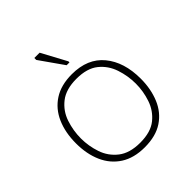

<svg xmlns="http://www.w3.org/2000/svg" viewBox="-164 -658 769 769"><g transform="rotate(-45 221.0 -273.0)"><path d="M214 10Q153 10 112 -16.5Q71 -43 50.5 -89.5Q30 -136 30 -196Q30 -257 50.5 -304Q71 -351 112 -377.5Q153 -404 214 -404Q303 -404 350 -347Q397 -290 397 -196Q397 -138 377.5 -91Q358 -44 317.5 -17Q277 10 214 10ZM214 -16Q274 -16 307.5 -43Q341 -70 355 -111.5Q369 -153 369 -196Q369 -240 355 -282Q341 -324 307.5 -351Q274 -378 214 -378Q155 -378 120.5 -351Q86 -324 72 -282Q58 -240 58 -196Q58 -153 72 -111.5Q86 -70 120.5 -43Q155 -16 214 -16ZM225 -444 154 -545V-556H184L241 -450V-444Z"/></g></svg>

Font: Darker Grotesque Light
Style: Regular
Weight: 300
Designer: Gabriel Lam
Foundry: TypeRant
Version: Version 1.000;gftools[0.9.28]